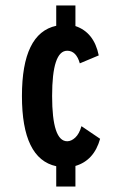

<svg xmlns="http://www.w3.org/2000/svg" viewBox="-20 -600 444 700"><path d="M255 -580V-505Q323 -482 340 -398L271 -369Q258 -415 225 -415Q170 -415 170 -250Q170 -85 225 -85Q240 -85 254.5 -98.5Q269 -112 277 -140L345 -94Q323 -15 255 5V80H185V6Q60 -21 60 -250Q60 -479 185 -506V-580Z"/></svg>

Font: Gully ECD Medium
Style: Regular
Weight: 500
Width: 2
Designer: jaikishan Patel
Foundry: MagicType
Version: Version 1.000;Glyphs 3.2 (3242)